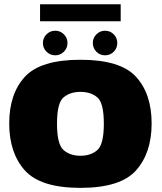

<svg xmlns="http://www.w3.org/2000/svg" viewBox="-20 -882 766 906"><path d="M359.5 4.5Q548.5 4.5 622 -78Q695.5 -160.5 695.5 -299.5Q695.5 -439 622 -519.5Q548.5 -600 359.5 -600Q171 -600 97.2 -519.5Q23.5 -439 23.5 -299.5Q23.5 -160.5 97.2 -78Q171 4.5 359.5 4.5ZM359.5 -147Q311 -147 280 -173.8Q249 -200.5 249 -298.5Q249 -396.5 280 -422.5Q311 -448.5 359.5 -448.5Q408.5 -448.5 439.2 -422.5Q470 -396.5 470 -298.5Q470 -200.5 439.2 -173.8Q408.5 -147 359.5 -147ZM241 -621Q264.5 -621 281.5 -638Q298.5 -655 298.5 -679Q298.5 -703 281.5 -720Q264.5 -737 241 -737Q216.5 -737 199.5 -720Q182.5 -703 182.5 -679Q182.5 -655 199.5 -638Q216.5 -621 241 -621ZM475.5 -621Q500 -621 516.8 -638Q533.5 -655 533.5 -679Q533.5 -703 516.8 -720Q500 -737 475.5 -737Q452 -737 435 -720Q418 -703 418 -679Q418 -655 434.8 -638Q451.5 -621 475.5 -621ZM169 -781.5H549.5V-862H169Z"/></svg>

Font: Anybody Thin Black
Style: Regular
Weight: 900
Version: Version 1.113;gftools[0.9.25]